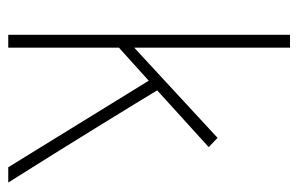

<svg xmlns="http://www.w3.org/2000/svg" viewBox="-152 -588 740 477"><g transform="rotate(90 218.5 -350.0)"><path d="M434 0C323 -176 234 -322 205 -370L346 -498L323 -520L99 -313V-700H67V0H99V-275L181 -349L396 0Z"/></g></svg>

Font: Advent Pro
Style: ExtraLight
Weight: 250
Designer: Andreas Kalpakidis
Foundry: Andreas Kalpakidis
Version: Version 2.002 2007